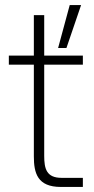

<svg xmlns="http://www.w3.org/2000/svg" viewBox="-20 -740 373 760"><path d="M114 -680V-520H15V-484H114V-121C114 -55 128 0 221 0H308V-36H224C164 -36 155 -72 155 -123V-484H308V-520H155V-680ZM210 -550H243L301 -720H256Z"/></svg>

Font: Aspekta 150
Style: Regular
Weight: 150
Designer: Ivo Dolenc
Version: Version 2.000